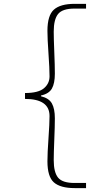

<svg xmlns="http://www.w3.org/2000/svg" viewBox="-20 -798 540 986"><path d="M421.9 168H364.3Q290 168 256.8 138.7Q223.6 109.4 223.6 30.3Q223.6 -11.7 229 -87.9Q234.4 -164.1 234.4 -202.1Q234.4 -290 108.4 -290V-320.3Q176.8 -320.3 205.6 -344.7Q234.4 -369.1 234.4 -406.2Q234.4 -446.3 229 -522.5Q223.6 -598.6 223.6 -639.6Q223.6 -718.8 256.8 -748.5Q290 -778.3 364.3 -778.3H421.9V-753.9H362.3Q300.8 -753.9 278.3 -726.1Q255.9 -698.2 255.9 -635.7Q255.9 -599.6 258.8 -530.8Q261.7 -461.9 261.7 -419.9Q261.7 -370.1 246.6 -343.3Q231.4 -316.4 190.4 -307.6V-303.7Q231.4 -293.9 246.6 -266.6Q261.7 -239.3 261.7 -190.4Q261.7 -149.4 258.8 -80.1Q255.9 -10.7 255.9 24.4Q255.9 86.9 278.3 114.3Q300.8 141.6 362.3 141.6H421.9Z"/></svg>

Font: Gen Shin Gothic Monospace ExtraLight
Style: Regular
Weight: 200
Designer: [Source Han Sans]
Ryoko NISHIZUKA  (kana & ideographs); Paul D. Hunt (Latin, Greek & Cyrillic); Wenlong ZHANG  (bopomofo
Version: Version 1.002.20150607